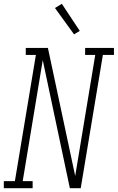

<svg xmlns="http://www.w3.org/2000/svg" viewBox="-54 -986 617 1006"><path d="M-34 0V-37H24L134 -698H81V-735H197L340 -64L445 -698H392V-735H543V-698H485L369 0H312L170 -671L65 -37H117V0ZM334 -806 234 -944 270 -966 364 -824Z"/></svg>

Font: Iosevka Slab Extralight
Style: Italic
Weight: 200
Italic angle: -9°
Monospace: yes
Designer: Belleve Invis
Foundry: Belleve Invis
Version: Version 11.1.1; ttfautohint (v1.8.3)